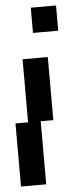

<svg xmlns="http://www.w3.org/2000/svg" viewBox="-52 -529 304 758"><g transform="rotate(-5 100.0 -150.0)"><path d="M100 -50H150V-300H50V-50H0V200H100ZM100 -400H200V-500H100Z"/></g></svg>

Font: LS-VG5000 Shifted
Style: Regular
Weight: 400
Designer: Justin Bihan, 2021
Foundry: Justin Bihan, 2021
Version: Version 1.000;Glyphs 3.1.2 (3151)